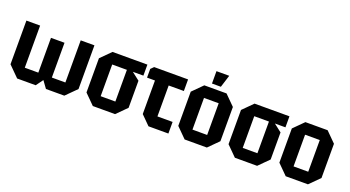

<svg xmlns="http://www.w3.org/2000/svg" viewBox="-51 -1299 3406 1867"><g transform="rotate(20 1652.0 -365.0)"><path d="M464 -484V-124H604V-560H746V-108L638 0H448L395 -73L342 0H150L42 -108V-560H184V-124H324V-484Z M830 -103V-457L933 -560H1294V-446H1185L1266 -383V-103L1163 0H933ZM972 -116H1124V-444H972Z M1416 -93V-440H1334V-530L1364 -560H1715V-440H1558V-120H1715V0H1509Z M1780 -103V-457L1883 -560H2113L2216 -457V-103L2113 0H1883ZM1922 -116H2074V-444H1922ZM1947 -602V-730H2079L2039 -602Z M2300 -103V-457L2403 -560H2764V-446H2655L2736 -383V-103L2633 0H2403ZM2442 -116H2594V-444H2442Z M2826 -103V-457L2929 -560H3159L3262 -457V-103L3159 0H2929ZM2968 -116H3120V-444H2968Z"/></g></svg>

Font: Tektur SemiCondensed SemiBold
Style: Regular
Weight: 600
Width: 4
Designer: Adam Jagosz
Foundry: Adam Jagosz
Version: Version 1.005;gftools[0.9.30]